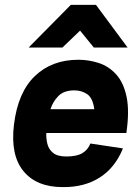

<svg xmlns="http://www.w3.org/2000/svg" viewBox="-20 -754 562 784"><path d="M269 -734H372L501 -560H363L307 -629L235 -560H97ZM349 -168 482 -148Q450 -69 387 -29Q324 11 236 10Q129 10 75.5 -55.5Q22 -121 37 -245Q53 -377 122.5 -443.5Q192 -510 300 -510Q343 -510 384 -496.5Q425 -483 455 -449.5Q485 -416 497 -358Q509 -300 496 -211H169Q168 -189 173.5 -166.5Q179 -144 197 -129.5Q215 -115 251 -115Q293 -115 316 -128.5Q339 -142 349 -168ZM284 -385Q241 -385 218.5 -362Q196 -339 186 -308H365Q359 -354 336 -369.5Q313 -385 284 -385Z"/></svg>

Font: Haskoy ExtraBold
Style: Italic
Weight: 800
Designer: Ertekin Erdin
Foundry: Ertekin Erdin
Version: Version 2.000; ttfautohint (v1.8.4.7-5d5b)